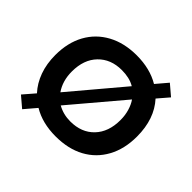

<svg xmlns="http://www.w3.org/2000/svg" viewBox="-139 -684 870 870"><g transform="rotate(45 296.0 -249.0)"><path d="M101.7 30 50.8 -13.3 98.3 -68.3Q67.5 -101.7 50.8 -147.9Q34.2 -194.2 34.2 -250Q34.2 -329.2 66.2 -387.5Q98.3 -445.8 157.5 -477.9Q216.7 -510 296.7 -510Q381.7 -510 443.3 -473.3L490 -528.3L540.8 -485L495 -431.7Q557.5 -363.3 557.5 -250Q557.5 -170.8 525.4 -112.1Q493.3 -53.3 435 -21.7Q376.7 10 295.8 10Q210.8 10 150 -26.7ZM170 -146.7 379.2 -395Q360.8 -405.8 340 -410.4Q319.2 -415 295.8 -415Q225.8 -415 182.9 -370.8Q140 -326.7 140 -250Q140 -190 170 -146.7ZM295 -85Q366.7 -85 409.2 -129.6Q451.7 -174.2 451.7 -250Q451.7 -280.8 443.8 -307.5Q435.8 -334.2 422.5 -353.3L213.3 -105.8Q250 -85 295 -85Z"/></g></svg>

Font: Funnel Display Light Medium
Style: Regular
Weight: 500
Version: Version 1.000